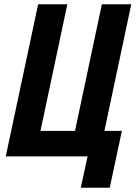

<svg xmlns="http://www.w3.org/2000/svg" viewBox="-20 -734 636 901"><path d="M359 147 391 0H7L159 -714H296L170 -120H332L458 -714H596L470 -120H552L495 147Z"/></svg>

Font: Noto Sans Condensed
Style: Bold Italic
Weight: 700
Width: 3
Italic angle: -12°
Designer: Monotype Design Team
Foundry: Monotype Imaging Inc.
Version: Version 2.013; ttfautohint (v1.8.4.7-5d5b)